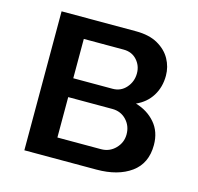

<svg xmlns="http://www.w3.org/2000/svg" viewBox="-83 -610 720 698"><g transform="rotate(15 277.5 -261.5)"><path d="M66 0V-523H346Q396 -523 428.5 -504.5Q461 -486 477 -457Q493 -428 493 -395Q493 -352 472.5 -319Q452 -286 414 -269Q459 -256 487.5 -223Q516 -190 516 -140Q516 -71 467 -35.5Q418 0 337 0ZM170 -299H318Q349 -299 369 -322Q389 -345 389 -376Q389 -405 370 -426Q351 -447 320 -447H170ZM170 -76H334Q366 -76 388 -98.5Q410 -121 410 -152Q410 -184 389 -206Q368 -228 336 -228H170Z"/></g></svg>

Font: Raleway SemiBold
Style: Regular
Weight: 600
Designer: Matt McInerney, Pablo Impallari, Rodrigo Fuenzalida
Foundry: Matt McInerney, Pablo Impallari, Rodrigo Fuenzalida
Version: Version 4.026